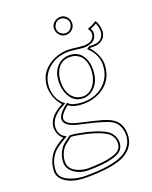

<svg xmlns="http://www.w3.org/2000/svg" viewBox="-157 -706 817 1029"><g transform="rotate(-20 251.5 -191.5)"><path d="M375 -297.9Q375 -371.6 323.2 -393.6Q307.1 -399.9 289.1 -399.9Q230.5 -399.9 208 -339.4Q199.2 -314.9 199.2 -288.1Q199.2 -221.2 240.2 -190.9Q260.3 -177.2 285.2 -176.8Q329.6 -176.8 356.4 -222.7Q374.5 -254.4 375 -297.9ZM275.9 -138.2Q223.6 -138.2 196.3 -157.7Q193.4 -159.7 191.9 -161.1Q145 -125 144 -99.1Q146 -68.8 207 -54.2Q332 -25.9 359.4 -15.6Q384.3 -6.3 398.9 3.9Q440.4 33.2 440.9 95.2Q439.9 165.5 375 202.1Q309.6 237.8 153.8 237.8Q65.4 237.8 22.9 197.3Q1.5 175.8 1 149.9Q2 89.4 40 44.9Q61 21.5 109.9 -5.9Q81.5 -28.3 79.1 -69.8Q79.1 -128.4 153.8 -170.9Q159.7 -174.3 165 -176.8Q124.5 -220.7 121.1 -284.2Q121.1 -368.7 195.3 -412.6Q240.7 -439 295.9 -439Q313 -439 348.1 -434.1Q372.1 -431.2 379.9 -431.2Q438.5 -431.2 444.3 -472.2Q444.8 -476.6 444.8 -480Q443.8 -494.1 434.1 -505.9L435.1 -509.8Q457 -517.1 458 -518.1Q476.1 -527.3 482.9 -533.2L486.8 -532.2Q502.4 -507.3 502.9 -474.1Q502.9 -431.6 464.8 -414.6Q449.2 -408.2 432.1 -408.2H411.1L408.2 -405.8Q449.7 -357.4 453.1 -304.2Q453.1 -208 372.1 -162.1Q328.1 -138.7 275.9 -138.2ZM148.9 4.9Q109.9 33.7 103 42Q74.2 78.1 74.2 121.1Q74.2 168.5 136.7 188Q158.2 194.8 176.8 194.8Q303.7 194.3 351.1 166Q374.5 149.9 375 121.1Q375 84.5 345.7 61.5Q343.3 60.1 341.8 59.1Q291 25.9 168 5.9Q165 5.4 158.7 5.4Q151.9 5.4 148.9 4.9ZM262.7 -568.4Q262.7 -598.6 291.5 -613.8Q302.7 -619.1 314 -619.6Q344.2 -619.6 359.4 -590.8Q364.7 -579.6 364.7 -568.4Q364.7 -538.1 336.4 -522.9Q325.2 -517.6 314 -517.6Q283.7 -517.6 268.6 -545.9Q263.2 -557.1 262.7 -568.4ZM384.8 -297.9Q384.8 -217.3 332 -181.6Q309.1 -167 285.2 -167Q222.7 -167 198.7 -232.9Q189.5 -259.3 189 -288.1Q189 -358.4 233.9 -392.1Q258.3 -409.7 289.1 -410.2Q353 -410.2 376 -349.6Q384.8 -325.7 384.8 -297.9ZM275.9 -147.9Q361.3 -147.9 409.7 -205.6Q442.9 -246.6 442.9 -304.2Q442.9 -353.5 404.3 -395.5Q401.9 -397.9 400.9 -398.9L392.1 -407.7L408.2 -418.5L412.1 -418Q414.6 -418 432.1 -418Q477.5 -418 490.2 -455.6Q493.2 -464.8 493.2 -474.1Q492.7 -501 482.4 -520Q475.1 -515.1 462.4 -509.3Q455.6 -505.9 448.2 -503.4Q454.6 -491.7 455.1 -480Q455.1 -433.1 401.9 -422.9Q390.6 -420.9 379.9 -420.9Q370.6 -420.9 344.7 -424.3Q311 -428.7 295.9 -429.2Q211.4 -429.2 163.1 -373Q131.3 -335 130.9 -284.2Q130.9 -225.1 167.5 -188.5Q169.9 -186 171.4 -184.6L182.6 -174.8L169.4 -168Q102.5 -134.3 90.8 -85.9Q88.9 -77.6 88.9 -69.8Q88.9 -33.2 112.8 -16.1Q114.3 -15.1 115.2 -14.6L129.9 -5.4L114.7 2.9Q65.9 30.3 47.4 51.3Q11.2 94.2 11.2 149.9Q11.2 192.4 73.2 214.8Q109.9 228 153.8 228Q299.3 228 364.7 195.8Q368.2 194.3 370.1 193.4Q430.2 158.7 431.2 95.2Q430.2 38.6 393.6 12.2Q361.8 -9.8 233.4 -38.1Q214.4 -42.5 204.6 -44.4Q134.8 -62.5 133.8 -99.1Q134.8 -130.4 186 -168.9L192.9 -174.3L198.7 -168Q214.8 -152.3 264.6 -148.4Q270.5 -147.9 275.9 -147.9ZM143.1 -2.9 146.5 -5.4 150.9 -4.9Q152.3 -4.4 156.7 -4.4Q164.6 -4.4 169.4 -3.9Q295.4 16.6 347.7 50.8Q383.8 77.1 384.8 121.1Q383.8 156.7 356.4 174.3Q306.6 204.6 176.8 205.1Q128.9 205.1 93.3 177.7Q64.5 154.3 64 121.1Q64.5 73.7 95.2 35.6Q103.5 24.9 141.1 -1.5Q142.6 -2.4 143.1 -2.9ZM272.9 -568.4Q272.9 -543 297.4 -531.2Q306.2 -527.3 314 -527.3Q339.4 -527.3 351.1 -551.8Q355 -560.5 355 -568.4Q355 -593.8 330.6 -605.5Q322.3 -609.4 314 -609.4Q288.6 -609.4 276.9 -585Q272.9 -576.2 272.9 -568.4Z"/></g></svg>

Font: Linux Biolinum Outline O
Style: Italic
Weight: 400
Italic angle: -12°
Designer: Philipp H. Poll
Foundry: Philipp H. Poll
Version: Version 0.6.2